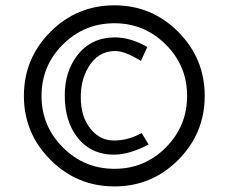

<svg xmlns="http://www.w3.org/2000/svg" viewBox="-20 -667 836 702"><path d="M396.5 -101.6Q309.6 -101.6 259.8 -168.9Q216.8 -227.5 216.8 -318.4Q216.8 -403.3 260.7 -461.9Q310.5 -529.3 398.4 -530.3Q458 -530.3 518.6 -495.1L495.1 -444.3Q436.5 -480.5 401.4 -480.5Q336.9 -480.5 301.8 -418.9Q274.4 -371.1 275.4 -309.6Q275.4 -241.2 310.1 -197.3Q344.7 -153.3 396.5 -153.3Q449.2 -153.3 498 -180.7L523.4 -138.7Q453.1 -101.6 396.5 -101.6ZM131.8 -316.4Q131.8 -206.1 210 -127.9Q288.1 -49.8 398.4 -49.8Q508.8 -49.8 586.4 -127.9Q664.1 -206.1 664.1 -316.4Q664.1 -426.8 585.9 -504.4Q507.8 -582 398.4 -582Q288.1 -582 210 -504.4Q131.8 -426.8 131.8 -316.4ZM67.4 -316.4Q67.4 -453.1 164.1 -550.3Q260.7 -647.5 398.4 -647.5Q535.2 -647.5 631.8 -550.3Q728.5 -453.1 728.5 -316.4Q728.5 -179.7 631.8 -82.5Q535.2 14.6 398.4 14.6Q261.7 14.6 164.6 -82.5Q67.4 -179.7 67.4 -316.4Z"/></svg>

Font: Puritan
Style: Bold
Weight: 700
Version: 2.1